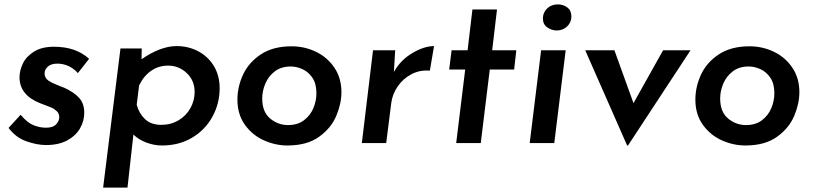

<svg xmlns="http://www.w3.org/2000/svg" viewBox="-20 -652 3704 875"><path d="M19 -69 74 -129Q104 -93 132.5 -81.5Q161 -70 190 -70Q221 -70 235.5 -85Q250 -100 250 -118Q250 -135 238 -146Q226 -157 212.5 -162.5Q199 -168 162 -182Q69 -219 69 -300Q69 -330 84 -362Q99 -394 134.5 -416.5Q170 -439 226 -439Q326 -439 386 -384L335 -319Q315 -341 291 -351.5Q267 -362 242 -362Q213 -362 198 -348.5Q183 -335 183 -316Q184 -296 201 -284.5Q218 -273 252 -260Q259 -258 273 -252Q317 -232 340.5 -206Q364 -180 364 -138Q364 -101 345 -67.5Q326 -34 287 -12.5Q248 9 190 9Q149 9 100.5 -8Q52 -25 19 -69Z M981 -250Q981 -180 948 -120Q915 -60 855.5 -24.5Q796 11 718 11Q682 11 646.5 -2.5Q611 -16 588 -39L561 203H450L529 -431H626L625 -382Q712 -442 785 -442Q839 -442 884 -418Q929 -394 955 -350.5Q981 -307 981 -250ZM867 -233Q867 -285 831 -319Q795 -353 746 -353Q703 -353 669 -329.5Q635 -306 614 -263L603 -175Q613 -136 640.5 -109.5Q668 -83 715 -83Q759 -83 794 -104Q829 -125 848 -159.5Q867 -194 867 -233Z M1062 -198Q1062 -256 1087.5 -311.5Q1113 -367 1168.5 -404Q1224 -441 1309 -441Q1368 -441 1420 -416Q1472 -391 1504 -343.5Q1536 -296 1536 -232Q1536 -180 1512.5 -124Q1489 -68 1434 -28.5Q1379 11 1290 11Q1235 11 1182.5 -12.5Q1130 -36 1096 -83.5Q1062 -131 1062 -198ZM1422 -227Q1422 -271 1403.5 -298Q1385 -325 1358 -337Q1331 -349 1305 -349Q1261 -349 1232 -326.5Q1203 -304 1189 -270.5Q1175 -237 1175 -203Q1175 -142 1211 -112Q1247 -82 1293 -82Q1337 -82 1366 -104.5Q1395 -127 1408.5 -160Q1422 -193 1422 -227Z M1775 -324Q1805 -378 1859 -410Q1913 -442 1958 -442L1939 -330Q1893 -334 1854.5 -313.5Q1816 -293 1792 -257.5Q1768 -222 1763 -182L1740 0H1629L1680 -423H1781Z M2245 -609 2223 -423H2333L2323 -335H2212L2171 0H2059L2100 -335H2027L2038 -423H2111L2133 -609Z M2558 -423 2506 0H2394L2446 -423ZM2522 -632Q2547 -632 2565.5 -618Q2584 -604 2584 -577Q2584 -550 2564.5 -531.5Q2545 -513 2516 -513Q2492 -514 2473 -528Q2454 -542 2454 -569Q2455 -596 2474 -614Q2493 -632 2522 -632Z M3127 -423 2842 11H2838L2647 -423H2780L2867 -182L3002 -423Z M3149 -198Q3149 -256 3174.5 -311.5Q3200 -367 3255.5 -404Q3311 -441 3396 -441Q3455 -441 3507 -416Q3559 -391 3591 -343.5Q3623 -296 3623 -232Q3623 -180 3599.5 -124Q3576 -68 3521 -28.5Q3466 11 3377 11Q3322 11 3269.5 -12.5Q3217 -36 3183 -83.5Q3149 -131 3149 -198ZM3509 -227Q3509 -271 3490.5 -298Q3472 -325 3445 -337Q3418 -349 3392 -349Q3348 -349 3319 -326.5Q3290 -304 3276 -270.5Q3262 -237 3262 -203Q3262 -142 3298 -112Q3334 -82 3380 -82Q3424 -82 3453 -104.5Q3482 -127 3495.5 -160Q3509 -193 3509 -227Z"/></svg>

Font: Josefin Sans SemiBold
Style: Italic
Weight: 600
Italic angle: -7°
Designer: Santiago Orozco
Foundry: Typemade
Version: Version 2.000